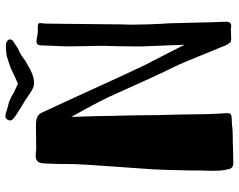

<svg xmlns="http://www.w3.org/2000/svg" viewBox="-107 -771 890 716"><g transform="rotate(-90 338.0 -413.0)"><path d="M263 -838Q271 -838 290 -831L317 -824Q334 -817 352 -806L384 -791Q418 -806 429 -812Q450 -822 487 -833Q506 -836 525 -836Q536 -836 542.5 -831.5Q549 -827 549 -820Q549 -813 541 -808L515 -791Q512 -790 501.5 -785Q491 -780 467 -762Q427 -739 415 -736Q406 -732 397 -732Q393 -731 386 -731Q378 -731 371.5 -733.5Q365 -736 359 -739.5Q353 -743 348 -746Q320 -766 302 -776L281 -789Q265 -799 255 -807Q245 -815 247 -823Q251 -838 263 -838ZM226 -724Q248 -724 258.5 -719.5Q269 -715 275 -704Q285 -683 300 -650L337 -570L384 -467Q397 -439 418 -393Q439 -347 448 -329Q465 -294 470 -286L498 -231L529 -170L527 -228L523 -326V-356Q523 -411 525 -467Q525 -509 524 -535L523 -611L527 -707Q527 -722 542 -722Q547 -722 562 -719Q571 -717 581 -717Q591 -717 597 -717Q605 -717 607.5 -715Q610 -713 610 -708Q610 -704 609 -699Q608 -694 608 -688L607 -602L605 -400L604 -371Q604 -337 605 -309Q606 -281 607 -263Q610 -220 610 -191Q610 -195 613 -72L615 -16V-14Q615 6 596 4Q593 3 584 3L555 4H549Q542 4 538.5 1Q535 -2 527 -16Q524 -23 519 -36Q514 -49 507 -65Q464 -173 445 -212Q423 -254 334 -453Q314 -494 289 -540L260 -592L263 -497L264 -438Q266 -372 266 -351Q266 -269 269 -186L270 -108Q270 -87 272 -47L274 -12V-10Q274 0 269 3Q264 6 255 6L233 7Q212 10 188 10Q160 10 142 11L91 12Q76 12 71 6.5Q66 1 65 -6Q64 -13 63 -16Q59 -34 59 -60Q59 -84 60 -101Q60 -153 62 -222.5Q64 -292 67 -322L72 -393Q84 -559 84 -580Q84 -659 87 -698Q89 -725 115 -725Q123 -725 130 -724Q137 -723 141 -723Z"/></g></svg>

Font: Barrio
Style: Regular
Weight: 400
Designer: Pablo Cosgaya & Sergio Jimenez
Foundry: Pablo Cosgaya & Sergio Jimenez
Version: Version 1.005